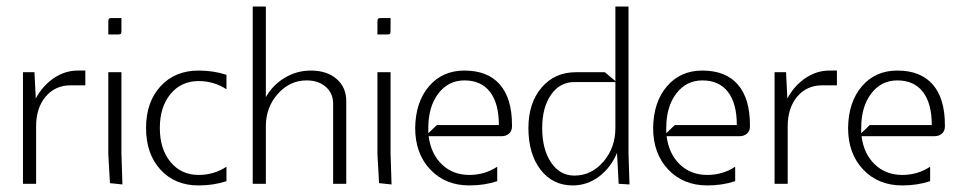

<svg xmlns="http://www.w3.org/2000/svg" viewBox="-20 -560 2924 585"><path d="M50 0V-340H85L89 -260Q110 -299 144 -322Q178 -345 217 -345H240V-300H195Q148 -300 119 -265.5Q90 -231 90 -175V0Z M310 -455V-494Q310 -501 312 -503Q314 -505 321 -505H350V-466Q350 -459 348 -457Q346 -455 339 -455ZM310 -340H350V-92L353 2L315 -2L310 -90Z M670 -332V-288Q632 -313 585 -313Q532 -313 499.5 -273.5Q467 -234 467 -170Q467 -106 499.5 -66.5Q532 -27 585 -27Q632 -27 670 -52V-8Q631 5 585 5Q513 5 469 -43Q425 -91 425 -170Q425 -249 469 -297Q513 -345 585 -345Q631 -345 670 -332Z M750 0V-540H790V-264Q811 -301 847.5 -323Q884 -345 927 -345Q976 -345 1005.5 -319.5Q1035 -294 1035 -252V0H995V-244Q995 -276 972.5 -295.5Q950 -315 914 -315Q863 -315 826.5 -274Q790 -233 790 -175V0Z M1130 -455V-494Q1130 -501 1132 -503Q1134 -505 1141 -505H1170V-466Q1170 -459 1168 -457Q1166 -455 1159 -455ZM1130 -340H1170V-92L1173 2L1135 -2L1130 -90Z M1245 -170Q1246 -249 1287 -297Q1328 -345 1395 -345Q1466 -345 1503 -302.5Q1540 -260 1540 -179V-175Q1540 -161 1531 -153Q1522 -145 1508 -145H1286Q1293 -91 1326.5 -59Q1360 -27 1410 -27Q1457 -27 1495 -52V-8Q1456 5 1410 5Q1337 5 1291 -43.5Q1245 -92 1245 -170ZM1285 -170V-154L1311 -179H1500Q1500 -245 1473 -280Q1446 -315 1395 -315Q1346 -315 1315.5 -275Q1285 -235 1285 -170Z M1590 -170Q1590 -246 1630 -293Q1670 -340 1735 -340H1823L1855 -313V-540H1895V-92L1898 2L1865 0L1860 -94Q1841 -49 1805 -22Q1769 5 1725 5Q1664 5 1627 -43Q1590 -91 1590 -170ZM1632 -170Q1632 -105 1659 -65Q1686 -25 1730 -25Q1782 -25 1818.5 -67.5Q1855 -110 1855 -170V-309V-310H1730Q1686 -310 1659 -271.5Q1632 -233 1632 -170Z M1970 -170Q1971 -249 2012 -297Q2053 -345 2120 -345Q2191 -345 2228 -302.5Q2265 -260 2265 -179V-175Q2265 -161 2256 -153Q2247 -145 2233 -145H2011Q2018 -91 2051.5 -59Q2085 -27 2135 -27Q2182 -27 2220 -52V-8Q2181 5 2135 5Q2062 5 2016 -43.5Q1970 -92 1970 -170ZM2010 -170V-154L2036 -179H2225Q2225 -245 2198 -280Q2171 -315 2120 -315Q2071 -315 2040.5 -275Q2010 -235 2010 -170Z M2340 0V-340H2375L2379 -260Q2400 -299 2434 -322Q2468 -345 2507 -345H2530V-300H2485Q2438 -300 2409 -265.5Q2380 -231 2380 -175V0Z M2564 -170Q2565 -249 2606 -297Q2647 -345 2714 -345Q2785 -345 2822 -302.5Q2859 -260 2859 -179V-175Q2859 -161 2850 -153Q2841 -145 2827 -145H2605Q2612 -91 2645.5 -59Q2679 -27 2729 -27Q2776 -27 2814 -52V-8Q2775 5 2729 5Q2656 5 2610 -43.5Q2564 -92 2564 -170ZM2604 -170V-154L2630 -179H2819Q2819 -245 2792 -280Q2765 -315 2714 -315Q2665 -315 2634.5 -275Q2604 -235 2604 -170Z"/></svg>

Font: Glametrix
Style: Light
Weight: 300
Designer: gluk
Foundry: gluk
Version: Version 0.40